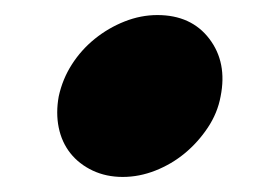

<svg xmlns="http://www.w3.org/2000/svg" viewBox="-20 -437 366 255"><path d="M58 -309Q63 -332 75.5 -351.5Q88 -371 106 -385.5Q124 -400 145.5 -408.5Q167 -417 189 -417Q234 -417 258 -385.5Q282 -354 273 -309Q269 -287 256 -267.5Q243 -248 225.5 -233.5Q208 -219 186.5 -210.5Q165 -202 143 -202Q121 -202 103 -210.5Q85 -219 73.5 -233.5Q62 -248 58 -267.5Q54 -287 58 -309Z"/></svg>

Font: SVN-Rubik
Style: Italic
Weight: 400
Italic angle: -12°
Designer: Hubert and Fischer
Foundry: Hubert & Fischer
Version: Version 2.101; ttfautohint (v1.8.3)